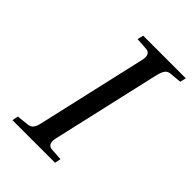

<svg xmlns="http://www.w3.org/2000/svg" viewBox="-205 -783 873 873"><g transform="rotate(45 231.5 -346.0)"><path d="M40 0 46 -29 101 -35Q119 -36 128.5 -47.5Q138 -59 143 -83L263 -609Q274 -656 241 -659L182 -663L189 -692H463L456 -663L401 -658Q383 -657 374 -645Q365 -633 359 -609L239 -83Q228 -36 261 -33L320 -29L314 0Z"/></g></svg>

Font: Heuristica
Style: Italic
Weight: 400
Italic angle: -13°
Version: Version 1.0.2